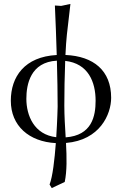

<svg xmlns="http://www.w3.org/2000/svg" viewBox="-20 -718 619 976"><path d="M309 207C320.8 151 319.4 81.7 315.5 8.7C487.9 -5.6 545 -136.9 545 -221C545 -359.4 455.7 -432.3 312.7 -438.6C314.6 -479.1 317 -515.1 320 -542L338 -698L291 -688L259 -690C262.7 -608.7 266 -521.8 268.4 -438.4C105.2 -429.6 35 -328.3 35 -206C35 -78.2 127.7 2.3 263.8 9.5C257.6 92.1 247.7 179.8 232 220L243 238ZM313.8 -19.8C310.6 -73.5 307 -128.5 307 -181C307 -248.6 308.4 -333.5 311.4 -408.5C428.9 -395.5 466 -300.8 466 -206C466 -127.1 447 -29.3 313.8 -19.8ZM269.2 -409.6C271.6 -323.2 273 -241.9 273 -176C273 -176 271.4 -104.5 265.9 -20.5C153 -33.5 114 -131.2 114 -216C114 -288.6 134.6 -402.4 269.2 -409.6Z"/></svg>

Font: Libertinus Serif
Style: Regular
Weight: 400
Designer: Philipp H. Poll
Foundry: Khaled Hosny
Version: Version 6.2